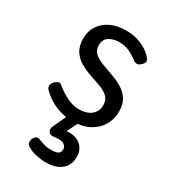

<svg xmlns="http://www.w3.org/2000/svg" viewBox="-192 -614 867 979"><g transform="rotate(30 241.5 -125.0)"><path d="M248 19Q207 19 171 7Q135 -5 107.5 -23.5Q80 -42 63 -61Q56 -70 57 -82Q58 -94 71 -106Q82 -116 91 -118Q100 -120 111 -110Q146 -82 180 -66Q214 -50 248 -50Q276 -50 298 -59Q320 -68 333 -86Q346 -104 346 -130Q346 -161 327.5 -178.5Q309 -196 279.5 -207Q250 -218 216.5 -229Q183 -240 153.5 -257Q124 -274 105.5 -302Q87 -330 87 -376Q87 -417 108 -449.5Q129 -482 167.5 -500.5Q206 -519 258 -519Q295 -519 325.5 -509.5Q356 -500 379 -485Q402 -470 416 -453Q426 -441 425 -431.5Q424 -422 411 -410Q399 -399 389 -398.5Q379 -398 367 -407Q341 -427 315 -438.5Q289 -450 256 -450Q222 -450 197.5 -434.5Q173 -419 173 -384Q173 -355 191.5 -338.5Q210 -322 239.5 -310.5Q269 -299 302.5 -287.5Q336 -276 365.5 -259Q395 -242 413.5 -214Q432 -186 432 -141Q432 -99 411.5 -62.5Q391 -26 350 -3.5Q309 19 248 19ZM233 269Q217 269 185 263.5Q153 258 126 241Q115 234 113.5 222.5Q112 211 117 200Q124 186 133 182Q142 178 155 184Q166 188 185 194Q204 200 226 200Q257 200 269.5 192.5Q282 185 282 166Q282 151 266.5 140Q251 129 207 135Q196 136 190 134Q184 132 178 125Q173 118 172.5 111Q172 104 175 97L225 -13H295L236 105L206 89Q251 72 286 78Q321 84 341 107Q361 130 361 166Q361 198 346.5 221Q332 244 304 256.5Q276 269 233 269Z"/></g></svg>

Font: Playwrite PE
Style: Regular
Weight: 400
Designer: Veronika Burian, José Scaglione
Foundry: TypeTogether
Version: Version 1.002